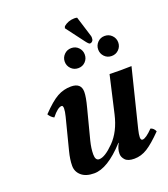

<svg xmlns="http://www.w3.org/2000/svg" viewBox="-140 -862 851 972"><g transform="rotate(-20 285.0 -376.0)"><path d="M279.8 -314.9 237.8 -152.8Q228 -113.8 228 -82Q228 -48.8 249 -48.8Q279.8 -48.8 329.3 -98.9Q378.9 -148.9 398.9 -235.8Q429.7 -372.1 444.8 -436Q502.9 -434.1 563 -436L485.8 -125Q479 -97.2 479 -83Q479 -66.9 488.8 -66.9Q506.8 -66.9 544.9 -106Q562 -101.1 569.8 -82Q521 -32.2 487.5 -11.2Q454.1 9.8 417 9.8Q382.8 9.8 368.4 -5.6Q354 -21 354 -39.1Q354 -66.9 369.1 -91.8Q369.6 -92.3 369.6 -93.3Q368.7 -94.2 366.2 -91.8Q272.5 10.3 200.2 9.8Q156.2 9.8 132.1 -11.2Q107.9 -32.2 107.9 -64Q107.9 -98.1 119.1 -141.1L162.1 -309.1Q168.9 -335.9 168.9 -351.1Q168.9 -367.2 161.1 -367.2Q140.1 -367.2 106.9 -325.2Q89.8 -334 79.1 -352.1Q129.9 -405.3 164.6 -424.6Q199.2 -443.8 238.8 -443.8Q293.9 -443.8 293.9 -395Q293.9 -368.2 279.8 -314.9ZM268.6 -533.9Q252.9 -549.8 252.9 -572Q252.9 -594.2 268.6 -610.1Q284.2 -626 307.1 -626Q330.1 -626 345.5 -610.1Q360.8 -594.2 360.8 -572Q360.8 -549.8 345.5 -533.9Q330.1 -518.1 307.1 -518.1Q284.2 -518.1 268.6 -533.9ZM448.5 -533.9Q433.1 -549.8 433.1 -572Q433.1 -594.2 448.5 -610.1Q463.9 -626 486.8 -626Q509.8 -626 525.4 -610.1Q541 -594.2 541 -572Q541 -549.8 525.4 -533.9Q509.8 -518.1 486.8 -518.1Q463.9 -518.1 448.5 -533.9ZM388.2 -760.3 421.4 -653.3Q423.8 -647.9 423.8 -639.6Q423.8 -637.7 423.3 -634.8Q422.9 -631.8 422.9 -630.4Q421.9 -624 416.5 -619.6Q411.1 -615.2 405 -615.2Q398.9 -615.2 385.3 -633.3L311.5 -731.4L315.4 -741.2Q339.8 -761.7 373 -762.2Q383.3 -762.2 388.2 -760.3Z"/></g></svg>

Font: Linux Libertine O
Style: Semibold Italic
Weight: 600
Italic angle: -11.5°
Designer: Philipp H. Poll
Foundry: Philipp H. Poll
Version: Version 5.1.2